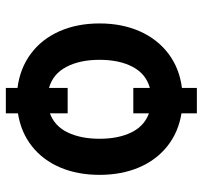

<svg xmlns="http://www.w3.org/2000/svg" viewBox="-38 -574 671 634"><g transform="rotate(-90 297.0 -257.5)"><path d="M323.2 -534.7Q388.2 -526.4 436.3 -490.5Q484.4 -454.6 510.3 -396.2Q536.1 -337.9 536.1 -263.7Q536.1 -189.9 510.3 -131.3Q484.4 -72.8 436.3 -36.4Q388.2 0 323.2 8.3V57.6H239.3V6.8Q176.8 -3.4 130.9 -39.8Q85 -76.2 60.5 -133.8Q36.1 -191.4 36.1 -263.7Q36.1 -336.4 60.5 -393.8Q85 -451.2 130.9 -487.3Q176.8 -523.4 239.3 -533.2V-573.2H323.2ZM323.2 -97.7Q369.6 -110.4 392.8 -154.5Q416 -198.7 416 -263.7Q416 -328.6 392.8 -373Q369.6 -417.5 323.2 -430.7V-369.1H239.3V-427.7Q196.8 -412.1 176 -368.7Q155.3 -325.2 155.3 -263.7Q155.3 -202.1 176 -159.2Q196.8 -116.2 239.3 -100.6V-152.3H323.2Z"/></g></svg>

Font: Pretendard SemiBold
Style: Regular
Weight: 600
Designer: Base glyphs from Inter by Rasmus Andersson; Hangeul glyphs from Noto Sans CJK(Source Han Sans) by Jang Soo-young and Kan
Foundry: Kil Hyung-jin
Version: Version 1.309